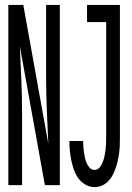

<svg xmlns="http://www.w3.org/2000/svg" viewBox="-20 -755 540 783"><path d="M366 8Q346 8 328.5 -2Q311 -12 299.5 -28Q288 -44 281.5 -62.5Q275 -81 271 -100Q267 -119 265 -138.5Q263 -158 263 -178Q263 -178 263 -178.5Q263 -179 263 -180H319Q319 -179 319 -179Q319 -179 319 -179Q319 -167 320 -156Q321 -145 322.5 -133.5Q324 -122 326.5 -111Q329 -100 333.5 -89.5Q338 -79 346 -70.5Q354 -62 366 -62Q378 -62 386.5 -72.5Q395 -83 399.5 -95Q404 -107 406.5 -119.5Q409 -132 410.5 -144.5Q412 -157 412.5 -169.5Q413 -182 413 -195V-665H335V-735H469V-195Q469 -179 468.5 -163.5Q468 -148 466 -132Q464 -116 460.5 -100.5Q457 -85 452 -70.5Q447 -56 440 -42Q433 -28 422 -16.5Q411 -5 396.5 1.5Q382 8 366 8ZM14 0V-735H75L177 -169Q174 -237 171 -305Q168 -373 168 -441V-735H224V0H163L61 -566Q64 -498 67 -430Q70 -362 70 -294V0Z"/></svg>

Font: Iosevka SS04
Style: Regular
Weight: 400
Monospace: yes
Designer: Belleve Invis
Foundry: Belleve Invis
Version: Version 19.0.0; ttfautohint (v1.8.4)